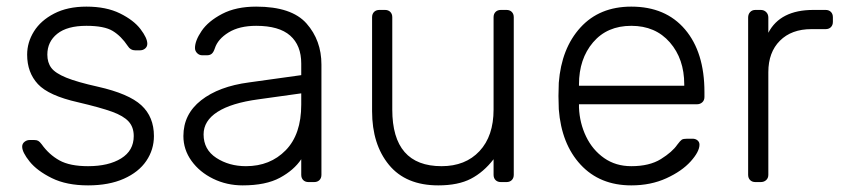

<svg xmlns="http://www.w3.org/2000/svg" viewBox="-20 -550 2547 580"><path d="M62 -385Q62 -422 82.5 -455Q103 -488 143.5 -509Q184 -530 241 -530Q301 -530 342.5 -509.5Q384 -489 404.5 -462Q425 -435 425 -418Q425 -409 418.5 -403.5Q412 -398 403 -398H388Q374 -398 366 -411Q346 -441 320.5 -456.5Q295 -472 241 -472Q183 -472 153 -448Q123 -424 123 -385Q123 -361 135 -345Q147 -329 180 -315.5Q213 -302 276 -288Q369 -267 407 -232Q445 -197 445 -139Q445 -98 422 -64Q399 -30 354 -10Q309 10 246 10Q181 10 136.5 -12Q92 -34 69.5 -62Q47 -90 47 -107Q47 -116 54 -121.5Q61 -127 69 -127H84Q91 -127 95.5 -124.5Q100 -122 106 -114Q128 -83 159.5 -65.5Q191 -48 246 -48Q308 -48 346 -71.5Q384 -95 384 -139Q384 -166 368.5 -183Q353 -200 318.5 -212.5Q284 -225 216 -241Q127 -261 94.5 -296Q62 -331 62 -385Z M890 -69Q868 -36 825.5 -13Q783 10 713 10Q665 10 624 -10Q583 -30 558.5 -64Q534 -98 534 -139Q534 -205 587.5 -247Q641 -289 732 -301L890 -323V-358Q890 -413 856.5 -442.5Q823 -472 754 -472Q703 -472 670.5 -452Q638 -432 629 -404Q625 -392 619.5 -387.5Q614 -383 605 -383H591Q582 -383 575.5 -389.5Q569 -396 569 -405Q569 -427 589 -456.5Q609 -486 651 -508Q693 -530 754 -530Q861 -530 906 -479Q951 -428 951 -355V-22Q951 -12 945 -6Q939 0 929 0H912Q902 0 896 -6Q890 -12 890 -22ZM890 -268 761 -250Q679 -239 637 -212Q595 -185 595 -144Q595 -98 633.5 -73Q672 -48 723 -48Q796 -48 843 -96Q890 -144 890 -234Z M1126 -520H1143Q1153 -520 1159 -514Q1165 -508 1165 -498V-219Q1165 -48 1314 -48Q1386 -48 1428.5 -93.5Q1471 -139 1471 -219V-498Q1471 -508 1477 -514Q1483 -520 1493 -520H1510Q1520 -520 1526 -514Q1532 -508 1532 -498V-22Q1532 -12 1526 -6Q1520 0 1510 0H1493Q1483 0 1477 -6Q1471 -12 1471 -22V-69Q1441 -30 1402.5 -10Q1364 10 1304 10Q1206 10 1155 -52Q1104 -114 1104 -214V-498Q1104 -508 1110 -514Q1116 -520 1126 -520Z M2108 -272V-257Q2108 -247 2101.5 -241Q2095 -235 2085 -235H1729V-225Q1731 -178 1750.5 -137.5Q1770 -97 1805 -72.5Q1840 -48 1887 -48Q1942 -48 1976.5 -69.5Q2011 -91 2026 -113Q2035 -125 2039.5 -128Q2044 -131 2056 -131H2072Q2081 -131 2087 -126Q2093 -121 2093 -113Q2093 -92 2066.5 -62.5Q2040 -33 1993 -11.5Q1946 10 1887 10Q1792 10 1734 -52.5Q1676 -115 1668 -220L1667 -260L1668 -300Q1676 -404 1733.5 -467Q1791 -530 1887 -530Q1991 -530 2049.5 -461Q2108 -392 2108 -272ZM2047 -291V-295Q2047 -372 2003.5 -422Q1960 -472 1887 -472Q1814 -472 1771.5 -422Q1729 -372 1729 -295V-291Z M2474 -520Q2484 -520 2490 -514Q2496 -508 2496 -498V-484Q2496 -474 2490 -468Q2484 -462 2474 -462H2431Q2371 -462 2336 -427Q2301 -392 2301 -332V-22Q2301 -12 2294.5 -6Q2288 0 2278 0H2262Q2252 0 2246 -6Q2240 -12 2240 -22V-497Q2240 -507 2246 -513.5Q2252 -520 2262 -520H2278Q2288 -520 2294.5 -513.5Q2301 -507 2301 -497V-451Q2337 -520 2437 -520Z"/></svg>

Font: Hezaedrus Light
Style: Regular
Weight: 300
Designer: Hubert & Fischer
Foundry: Hubert & Fischer
Version: Version 1.10;September 3, 2019;FontCreator 11.5.0.2425 64-bi